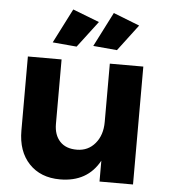

<svg xmlns="http://www.w3.org/2000/svg" viewBox="-54 -818 768 873"><g transform="rotate(5 330.0 -381.5)"><path d="M585 -538.1V0H432.1V-95.2Q377 5.9 252 5.9Q163.1 5.9 110.6 -49.6Q58.1 -105 58.1 -200.2V-538.1H211.9V-244.1Q211.9 -193.4 239.3 -164.1Q266.6 -134.8 317.4 -135.3Q368.2 -135.7 400.1 -173.8Q432.1 -211.9 432.1 -272V-538.1ZM430.2 -769 549.8 -722.2 459 -602.1 350.1 -611.8ZM245.1 -769 366.2 -722.2 274.9 -602.1 165 -611.8Z"/></g></svg>

Font: Montserrat-SemiBold
Style: Regular
Weight: 600
Designer: Julieta Ulanovsky
Foundry: Julieta Ulanovsky
Version: Version 6.001